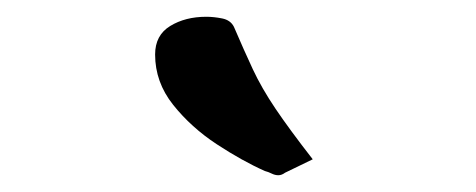

<svg xmlns="http://www.w3.org/2000/svg" viewBox="-20 -699 568 229"><path d="M353 -509 320 -493Q316 -490 312 -490Q308 -490 304 -492Q300 -494 296 -495Q269 -507 238.5 -527Q208 -547 186.5 -574Q165 -601 165 -634Q165 -657 183 -668Q201 -679 226 -679Q235 -679 245 -677Q255 -675 259 -667Q271 -639 281.5 -616.5Q292 -594 308.5 -569.5Q325 -545 353 -509Z"/></svg>

Font: Young Serif
Style: Regular
Weight: 400
Designer: Bastien Sozeau
Foundry: NBR — Bastien Sozeau
Version: Version 3.004; ttfautohint (v1.8.4.7-5d5b);gftools[0.9.33]